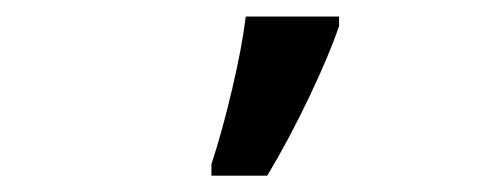

<svg xmlns="http://www.w3.org/2000/svg" viewBox="-20 -821 617 235"><path d="M238.8 -620.1Q252 -660.2 264.2 -712.2Q276.4 -764.2 280.8 -800.8H395V-789.1Q383.3 -754.4 358.4 -702.1Q333.5 -649.9 307.1 -606H238.8Z"/></svg>

Font: Samim Medium FD
Style: Medium-FD
Weight: 500
Foundry: DejaVu fonts team - Redesigned by Saber Rastikerdar
Version: Version 4.0.5